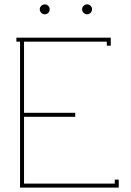

<svg xmlns="http://www.w3.org/2000/svg" viewBox="-20 -850 593 870"><path d="M358.9 -792Q352.1 -798.8 352.1 -808.1Q352.1 -817.4 358.9 -823.7Q365.7 -830.1 375 -830.1Q384.3 -830.1 390.6 -823.7Q397 -817.4 397 -808.1Q397 -798.8 390.6 -792Q384.3 -785.2 375 -785.2Q365.7 -785.2 358.9 -792ZM167 -792Q160.2 -798.8 160.2 -808.1Q160.2 -817.4 167 -823.7Q173.8 -830.1 183.1 -830.1Q192.4 -830.1 198.7 -823.7Q205.1 -817.4 205.1 -808.1Q205.1 -798.8 198.7 -792Q192.4 -785.2 183.1 -785.2Q173.8 -785.2 167 -792ZM463.9 -661.1H88.9V-338.9H320.8V-320.8H88.9V-18.1H500V-36.1H518.1V0H70.8V-661.1H54.2V-679.2H481.9V-643.1H463.9Z"/></svg>

Font: Rawengulk
Style: Light
Weight: 300
Version: Version 0.92